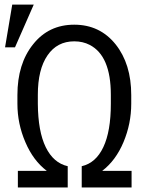

<svg xmlns="http://www.w3.org/2000/svg" viewBox="-20 -830 650 850"><path d="M470.7 -370.6V-410.2Q470.7 -583 377 -631.3Q346.7 -647 308.6 -647Q232.9 -647 190.4 -585Q147.5 -522.9 147.5 -410.2V-370.6Q148.4 -248 182.6 -178.2Q216.8 -108.4 279.8 -94.2V0H59.1V-73.7H187Q127 -119.1 92.3 -200.7Q57.1 -282.2 57.1 -370.6V-409.2Q57.1 -547.4 126.5 -633.8Q195.3 -720.7 308.6 -720.7Q421.9 -720.7 491.7 -633.8Q561 -546.9 561 -409.2V-370.6Q561 -282.7 526.9 -201.2Q492.7 -119.6 432.6 -73.7H562.5V0H341.8V-94.2Q404.3 -108.4 437.5 -178.7Q470.7 -249 470.7 -370.6ZM34.2 -809.6H129.4L46.4 -620.6H2.4Z"/></svg>

Font: RobotoMono-Regular
Style: Regular
Weight: 400
Designer: Google
Version: Version 2.000985; 2015; ttfautohint (v1.3)